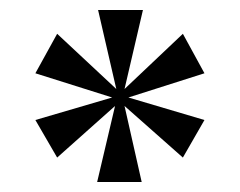

<svg xmlns="http://www.w3.org/2000/svg" viewBox="-20 -489 483 387"><path d="M392.1 -247.1 348.6 -171.4 231 -275.4 265.6 -122.1H175.8L211.9 -275.4L95.2 -171.4L51.3 -247.1L206.1 -292.5L51.3 -341.3L95.2 -420.9L214.4 -309.6L177.7 -468.8H268.1L231 -309.6L348.6 -420.9L392.1 -341.3L238.8 -292.5Z"/></svg>

Font: HM XNiloofar
Style: Regular
Weight: 400
Designer: Hossein Movahhedian
Version: Version 2.8, 2015